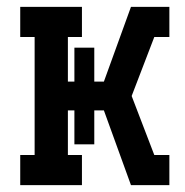

<svg xmlns="http://www.w3.org/2000/svg" viewBox="-20 -540 540 560"><path d="M39 0V-88H81V-432H39V-520H219V-432H178V-302H197V-401H255V-302H283L362 -520H474V-432H430L364 -260L430 -88H474V0H362L283 -218H255V-119H197V-218H178V-88H219V0Z"/></svg>

Font: Iosevka Curly Slab Semibold
Style: Regular
Weight: 600
Monospace: yes
Designer: Belleve Invis
Foundry: Belleve Invis
Version: Version 22.1.2; ttfautohint (v1.8.4)